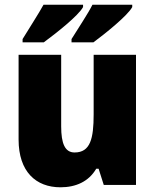

<svg xmlns="http://www.w3.org/2000/svg" viewBox="-20 -879 658 816"><path d="M542 -849V-859H373C354 -821 315 -763 284 -713V-699H377C427 -736 523 -813 542 -849ZM333 -849V-859H165C145 -822 107 -764 76 -713V-699H166C219 -738 313 -812 333 -849ZM558 -646H378V-393C378 -290 364 -231 297 -231C256 -231 240 -269 240 -342V-646H59V-286C59 -149 133 -83 237 -83C302 -83 357 -107 389 -162H399L421 -93H558Z"/></svg>

Font: Noto Sans Kannada UI SemiCondensed Black
Style: Regular
Weight: 900
Width: 4
Designer: Jelle Bosma - Monotype Design Team
Foundry: Monotype Imaging Inc.
Version: Version 2.005